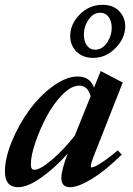

<svg xmlns="http://www.w3.org/2000/svg" viewBox="-31 -760 549 791"><path d="M352.1 -521.5Q310.5 -521.5 284.4 -547.1Q258.3 -572.8 258.3 -611.8Q258.3 -660.6 297.6 -700.4Q336.9 -740.2 391.6 -740.2Q435.1 -740.2 460 -714.1Q484.9 -688 484.9 -651.9Q484.9 -603 445.3 -562.3Q405.8 -521.5 352.1 -521.5ZM360.8 -555.2Q390.1 -555.2 409.7 -583.7Q429.2 -612.3 429.2 -646Q429.2 -672.9 416.5 -690.2Q403.8 -707.5 382.3 -707.5Q353 -707.5 333.7 -679Q314.5 -650.4 314.5 -616.7Q314.5 -589.8 327.1 -572.5Q339.8 -555.2 360.8 -555.2ZM43.9 11.2Q-10.7 11.2 -10.7 -53.2Q-10.7 -107.9 17.6 -177Q45.9 -246.1 88.6 -304.9Q131.3 -363.8 186.3 -404.3Q241.2 -444.8 289.6 -444.8Q339.8 -444.8 356.4 -398.9L383.8 -467.3L474.6 -419.9L365.2 -142.1Q342.8 -87.4 342.8 -74.7Q342.8 -70.3 346.2 -70.3Q351.6 -70.3 363.3 -75.7Q375 -81.1 399.4 -97.9Q423.8 -114.7 454.1 -140.6L470.7 -123Q402.8 -56.6 346.9 -22.7Q291 11.2 258.3 11.2Q221.7 11.2 221.7 -26.4Q221.7 -58.6 248 -127.4Q194.3 -67.4 138.4 -28.1Q82.5 11.2 43.9 11.2ZM96.2 -84.5Q96.2 -71.8 99.4 -66.2Q102.5 -60.5 110.8 -60.5Q134.3 -60.5 183.3 -102.1Q232.4 -143.6 277.3 -201.7L342.3 -363.3Q331.1 -407.2 295.4 -407.2Q262.2 -407.2 225.1 -369.1Q188 -331.1 160.4 -278.8Q132.8 -226.6 114.5 -172.1Q96.2 -117.7 96.2 -84.5Z"/></svg>

Font: Elstob
Style: Bold Italic
Weight: 700
Italic angle: -20°
Designer: Peter S. Baker
Version: Version 1.015